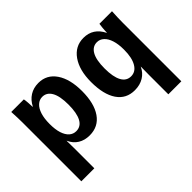

<svg xmlns="http://www.w3.org/2000/svg" viewBox="-116 -882 1433 1433"><g transform="rotate(-45 600.0 -166.0)"><path d="M201.2 -528.3Q204.1 -518.1 206.3 -487.3Q208.5 -456.5 208.5 -442.4H210.4Q233.9 -488.8 273.2 -513.7Q312.5 -538.6 364.7 -538.6Q452.6 -538.6 502.7 -464.8Q552.7 -391.1 552.7 -265.1Q552.7 -135.7 502.2 -63Q451.7 9.8 359.4 9.8Q307.1 9.8 268.6 -13.9Q230 -37.6 209.5 -83.5H208.5L209.5 3.4V207.5H72.3V-413.1Q72.3 -461.9 68.4 -528.3ZM207.5 -261.7Q207.5 -203.6 220.2 -164.3Q232.9 -125 256.1 -104.2Q279.3 -83.5 310.5 -83.5Q359.9 -83.5 384.8 -129.9Q409.7 -176.3 409.7 -265.1Q409.7 -355 384 -399.9Q358.4 -444.8 311.5 -444.8Q281.2 -444.8 257.3 -423.1Q233.4 -401.4 220.5 -360.8Q207.5 -320.3 207.5 -261.7Z M1131.8 -528.3Q1127.9 -461.9 1127.9 -413.1V207.5H990.7V3.4L991.7 -83.5H990.7Q970.7 -39.1 930.4 -14.6Q890.1 9.8 835.9 9.8Q745.1 9.8 696.3 -62Q647.5 -133.8 647.5 -265.1Q647.5 -389.6 699.7 -464.1Q752 -538.6 840.3 -538.6Q941.9 -538.6 989.7 -442.4H991.7Q991.7 -463.9 994.6 -492.9Q997.6 -522 999 -528.3ZM992.7 -261.7Q992.7 -320.3 979.7 -360.8Q966.8 -401.4 943.1 -423.1Q919.4 -444.8 888.7 -444.8Q841.8 -444.8 816.2 -399.9Q790.5 -355 790.5 -265.1Q790.5 -175.8 815.7 -129.6Q840.8 -83.5 889.6 -83.5Q937.5 -83.5 965.1 -130.4Q992.7 -177.2 992.7 -261.7Z"/></g></svg>

Font: Cousine
Style: Bold
Weight: 700
Monospace: yes
Designer: Steve Matteson
Foundry: Ascender Corporation
Version: Version 1.20